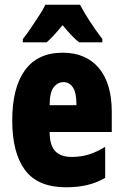

<svg xmlns="http://www.w3.org/2000/svg" viewBox="-20 -879 522 816"><path d="M246 -655Q345 -655 400 -590Q455 -525 455 -403V-318H191Q191 -263 214 -237.5Q237 -212 285 -212Q323 -212 356 -222Q389 -232 427 -255V-123Q391 -102 350 -92.5Q309 -83 261 -83Q141 -83 86.5 -156Q32 -229 32 -367Q32 -506 86 -580.5Q140 -655 246 -655ZM250 -530Q225 -530 208 -508Q191 -486 191 -432H305Q305 -485 290 -507.5Q275 -530 250 -530ZM320 -859Q354 -794 415 -713V-699H316Q286 -723 246 -772Q202 -719 178 -699H77V-713Q91 -730 110 -758Q129 -786 147 -814Q165 -842 173 -859Z"/></svg>

Font: Noto Sans Kannada UI ExtraCondensed Black
Style: Regular
Weight: 900
Width: 2
Designer: Jelle Bosma - Monotype Design Team
Foundry: Monotype Imaging Inc.
Version: Version 2.005; ttfautohint (v1.8.4.7-5d5b)